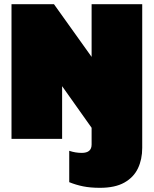

<svg xmlns="http://www.w3.org/2000/svg" viewBox="-20 -664 735 918"><path d="M458 234Q412 234 377.5 227Q343 220 311 207V57Q340 67 371 67Q418 67 418 27V-53L277 -252V0H35V-644H238L418 -392V-644H660V43Q660 98 639.5 141Q619 184 574.5 209Q530 234 458 234Z"/></svg>

Font: Kanit Black
Style: Regular
Weight: 900
Designer: Katatrad Team
Foundry: CadsonDemak
Version: Version 2.000; ttfautohint (v1.8.3)